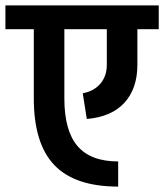

<svg xmlns="http://www.w3.org/2000/svg" viewBox="-55 -665 607 710"><path d="M532 -645V-557H453V-425Q453 -338 405.5 -285.5Q358 -233 266 -225L251 -320Q293 -328 316.5 -356Q340 -384 340 -425V-557H183V-301Q183 -182 231.5 -125Q280 -68 382 -68V25Q222 25 146 -54.5Q70 -134 70 -301V-557H-35V-645Z"/></svg>

Font: Akshar Medium
Style: Regular
Weight: 500
Designer: Tall Chai
Foundry: Tall Chai
Version: Version 1.000